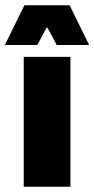

<svg xmlns="http://www.w3.org/2000/svg" viewBox="-44 -708 358 728"><path d="M46 0V-492.5H223V0ZM48.5 -688H220L293 -539.5V-537.5H171L136 -603H132.5L97.5 -537.5H-24.5V-539.5Z"/></svg>

Font: Anek Telugu Medium ExtraBold
Style: Regular
Weight: 800
Version: Version 1.003